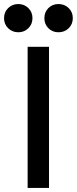

<svg xmlns="http://www.w3.org/2000/svg" viewBox="-68 -932 381 952"><path d="M69 0V-700H175V0ZM23 -772Q-7 -772 -27.5 -792Q-48 -812 -48 -842Q-48 -872 -27.5 -892Q-7 -912 23 -912Q52 -912 72.5 -892Q93 -872 93 -842Q93 -812 72.5 -792Q52 -772 23 -772ZM222 -772Q192 -772 172 -792Q152 -812 152 -842Q152 -872 172 -892Q192 -912 222 -912Q252 -912 272.5 -892Q293 -872 293 -842Q293 -812 272.5 -792Q252 -772 222 -772Z"/></svg>

Font: Rethink Sans Medium
Style: Regular
Weight: 500
Designer: The Rethink Sans project authors (Hans Thiessen). DM Sans designed by Colophon Foundry.
Foundry: Rethink Communications LLC
Version: Version 1.001